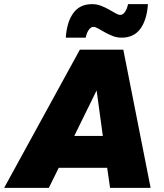

<svg xmlns="http://www.w3.org/2000/svg" viewBox="-60 -908 792 928"><path d="M472 0 458 -97H224L176 0H-40L326 -668H536L668 0ZM407 -471 299 -251H437ZM528 -726Q505 -726 484.5 -734Q464 -742 446.5 -752Q429 -762 415 -770Q401 -778 391 -778Q379 -778 369 -763.5Q359 -749 354 -726H258Q263 -802 294.5 -845Q326 -888 385 -888Q408 -888 428.5 -880Q449 -872 466.5 -862Q484 -852 498 -844Q512 -836 522 -836Q534 -836 544 -850.5Q554 -865 559 -888H655Q650 -812 618.5 -769Q587 -726 528 -726Z"/></svg>

Font: Celebes Black
Style: Italic
Weight: 900
Italic angle: -10°
Designer: Anugrah Pasau
Foundry: Lafontype
Version: Version 1.000; ttfautohint (v1.8.4)